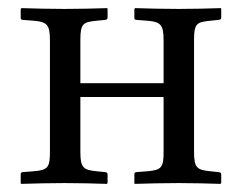

<svg xmlns="http://www.w3.org/2000/svg" viewBox="-20 -451 596 473"><path d="M383 -77C383 -39 378.6 -31.8 342 -29L316 -27C313 -26.8 311 -25 311 -22V0L312 2C342 1 384 0 420 0C457 0 493 1 523 2L525 0V-21C525 -25 523 -26.6 519 -27L499 -29C465.5 -32.3 458 -37 458 -77V-353C458 -394 465.5 -396.7 499 -400L519 -402C523 -402.4 525 -404 525 -408V-429L524 -431C494 -430 457 -429 420 -429C384 -429 343 -430 313 -431L311 -429V-407C311 -403 313 -402.2 316 -402L342 -400C374.7 -397.5 383 -391 383 -353V-246H178V-353C178 -394 185.5 -396.7 219 -400L239 -402C243 -402.4 245 -404 245 -408V-429L244 -431C214 -430 176 -429 139 -429C103 -429 63 -430 33 -431L31 -429V-407C31 -403 33 -402.2 36 -402L62 -400C94.7 -397.5 103 -391 103 -353V-77C103 -39 98.6 -31.8 62 -29L36 -27C33 -26.8 31 -25 31 -22V0L32 2C62 1 103 0 139 0C176 0 213 1 243 2L245 0V-21C245 -25 243 -26.6 239 -27L219 -29C185.5 -32.3 178 -37 178 -77V-212H383Z"/></svg>

Font: Libertinus Serif Display
Style: Regular
Weight: 400
Designer: Philipp H. Poll
Foundry: Khaled Hosny
Version: Version 6.1